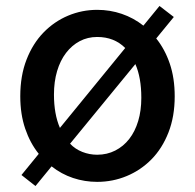

<svg xmlns="http://www.w3.org/2000/svg" viewBox="-20 -597 654 644"><path d="M215 -115Q232 -97 256 -87.5Q280 -78 306 -78Q339 -78 366.5 -92Q394 -106 413.5 -131Q433 -156 443.5 -191Q454 -226 454 -269Q454 -337 434 -382ZM400 -436Q363 -473 306 -473Q274 -473 247.5 -459Q221 -445 201.5 -419.5Q182 -394 171.5 -358.5Q161 -323 161 -280Q161 -214 181 -168ZM504 -468Q533 -432 549.5 -383.5Q566 -335 566 -274Q566 -206 545 -152.5Q524 -99 488 -62.5Q452 -26 405 -6.5Q358 13 306 13Q264 13 225 0Q186 -13 153 -39L99 27L52 -10L110 -81Q81 -117 64.5 -165.5Q48 -214 48 -274Q48 -343 69 -397Q90 -451 126 -488Q162 -525 208.5 -544.5Q255 -564 306 -564Q349 -564 388.5 -550.5Q428 -537 461 -511L515 -577L563 -540Z"/></svg>

Font: Kinto Sans Med
Style: Regular
Weight: 500
Designer: Authors: Ryoko NISHIZUKA  (kana & ideographs); Paul D. Hunt (Latin, Greek & Cyrillic); Wenlong ZHANG  (bopomofo); Sandol
Foundry: Adobe Systems Incorporated, ookami Inc.
Version: Version 0.001